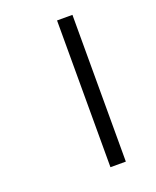

<svg xmlns="http://www.w3.org/2000/svg" viewBox="-126 -732 657 808"><g transform="rotate(-20 203.0 -328.5)"><path d="M228 -657.2H296.9V0H228Z"/></g></svg>

Font: Noto Sans Oriya
Style: Regular
Weight: 400
Designer: Monotype Design team
Foundry: Monotype Imaging Inc.
Version: Version 1.00 uh